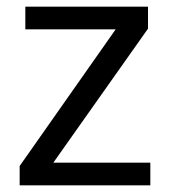

<svg xmlns="http://www.w3.org/2000/svg" viewBox="-20 -556 510 576"><path d="M431 0H39V-58L327 -468H56V-536H424V-470L140 -68H431Z"/></svg>

Font: Noto Sans Khmer
Style: Regular
Weight: 400
Designer: Danh Hong and the Monotype Design Team
Foundry: Monotype Imaging Inc.
Version: Version 2.003